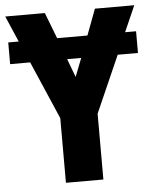

<svg xmlns="http://www.w3.org/2000/svg" viewBox="-52 -758 646 802"><g transform="rotate(-5 271.0 -357.0)"><path d="M539 -605V-514H454L349 -276V0H192V-271L87 -514H3V-605H47L0 -714H166L208 -605H335L376 -714H541L493 -605ZM271 -437 301 -514H242Z"/></g></svg>

Font: Noto Sans Condensed ExtraBold
Style: Regular
Weight: 800
Width: 3
Designer: Monotype Design Team
Foundry: Monotype Imaging Inc.
Version: Version 2.013; ttfautohint (v1.8.4.7-5d5b)